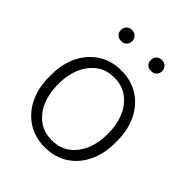

<svg xmlns="http://www.w3.org/2000/svg" viewBox="-204 -841 969 969"><g transform="rotate(45 280.5 -356.0)"><path d="M44.4 -256.3V-272Q44.4 -349.1 73.7 -409.2Q103 -469.2 156 -503.7Q209 -538.1 279.8 -538.1Q351.6 -538.1 404.8 -503.7Q458 -469.2 487.1 -409.2Q516.1 -349.1 516.1 -272V-256.3Q516.1 -179.7 487.1 -119.4Q458 -59.1 405 -24.7Q352.1 9.8 280.8 9.8Q209.5 9.8 156.2 -24.7Q103 -59.1 73.7 -119.4Q44.4 -179.7 44.4 -256.3ZM103 -272V-256.3Q103 -198.7 123.5 -149.4Q144 -100.1 183.6 -70.3Q223.1 -40.5 280.8 -40.5Q337.9 -40.5 377.2 -70.3Q416.5 -100.1 437 -149.4Q457.5 -198.7 457.5 -256.3V-272Q457.5 -329.1 437 -378.2Q416.5 -427.2 377 -457.5Q337.4 -487.8 279.8 -487.8Q222.7 -487.8 183.3 -457.5Q144 -427.2 123.5 -378.2Q103 -329.1 103 -272ZM133.3 -680.7Q133.3 -697.8 144 -709.2Q154.8 -720.7 173.3 -720.7Q191.9 -720.7 202.9 -709.2Q213.9 -697.8 213.9 -680.7Q213.9 -664.6 202.9 -653.3Q191.9 -642.1 173.3 -642.1Q154.8 -642.1 144 -653.3Q133.3 -664.6 133.3 -680.7ZM347.2 -680.2Q347.2 -697.3 357.7 -708.7Q368.2 -720.2 387.2 -720.2Q405.8 -720.2 416.7 -708.7Q427.7 -697.3 427.7 -680.2Q427.7 -664.1 416.7 -652.8Q405.8 -641.6 387.2 -641.6Q368.2 -641.6 357.7 -652.8Q347.2 -664.1 347.2 -680.2Z"/></g></svg>

Font: Vazirmatn FD ExtraLight
Style: Regular
Weight: 200
Designer: Saber Rastikerdar
Foundry: Saber Rastikerdar
Version: Version 33.003